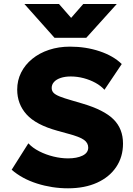

<svg xmlns="http://www.w3.org/2000/svg" viewBox="-20 -954 682 988"><path d="M330 15Q248 15 170.8 -9.5Q93.5 -34 40 -80.5L126 -216.5Q147.5 -193 181.8 -175.5Q216 -158 255 -148.5Q294 -139 330 -139Q375.5 -139 404.8 -153.2Q434 -167.5 434 -194.5Q434 -218.5 412.2 -234.2Q390.5 -250 332 -265.5L276 -281Q165 -311.5 116.8 -365Q68.5 -418.5 68.5 -493Q68.5 -540.5 88.8 -580.8Q109 -621 145.8 -651Q182.5 -681 232.2 -697.5Q282 -714 340 -714Q422 -714 492.8 -690.2Q563.5 -666.5 606.5 -624.5L517.5 -492Q499 -512.5 471.2 -527.8Q443.5 -543 410.5 -551.8Q377.5 -560.5 344 -560.5Q314.5 -560.5 292.2 -553Q270 -545.5 258 -532.2Q246 -519 246 -501.5Q246 -486.5 255.5 -476.5Q265 -466.5 287.5 -457.5Q310 -448.5 348.5 -437.5L404.5 -421Q515 -388.5 564 -340Q613 -291.5 613 -215Q613 -147 578.2 -95Q543.5 -43 479.8 -14Q416 15 330 15ZM260.5 -759.5 105.5 -933.5H283.5L346 -862L408.5 -933.5H581L424 -759.5Z"/></svg>

Font: Geologica Cursive ExtraBold
Style: Regular
Weight: 800
Designer: Sindre Bremnes, Frode Helland
Foundry: Monokrom Skriftforlag AS
Version: Version 1.010;gftools[0.9.28]